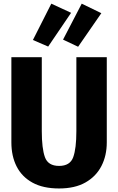

<svg xmlns="http://www.w3.org/2000/svg" viewBox="-20 -1028 655 1065"><path d="M572.3 -710.8V-237.9Q572.3 -165.1 542.8 -107.4Q513.3 -49.7 454.6 -16.2Q395.9 17.4 307.7 17.4Q219 17.4 160.3 -14.9Q101.5 -47.2 72.3 -104.6Q43.1 -162.1 43.1 -237.9V-710.8H211.8V-300.5Q211.8 -204.6 229.2 -156.2Q246.7 -107.7 307.7 -107.7Q368.7 -107.7 386.2 -156.2Q403.6 -204.6 403.6 -300.5V-710.8ZM162.6 -806.2 264.6 -1007.7 374.4 -956.9 247.2 -769.7ZM329.7 -808.2 433.3 -1007.7 542.1 -954.9 413.3 -768.7Z"/></svg>

Font: FiraCode Nerd Font Mono
Style: Bold
Weight: 700
Monospace: yes
Designer: Carrois Corporate, Edenspiekermann AG, Nikita Prokopov
Foundry: Carrois Corporate, Edenspiekermann AG, Nikita Prokopov
Version: Version 6.002;Nerd Fonts 3.3.0